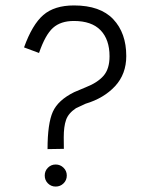

<svg xmlns="http://www.w3.org/2000/svg" viewBox="-20 -686 553 706"><path d="M214.8 -138.7 154.8 -137.7Q154.8 -231.4 174.1 -274.7Q193.4 -317.9 252.9 -347.2L294.4 -364.7Q338.4 -381.8 360.6 -407.2Q382.8 -432.6 382.8 -479Q382.8 -540.5 349.9 -574.7Q316.9 -608.9 251.5 -608.9Q203.1 -608.9 174.8 -583.5Q146.5 -558.1 123.5 -491.2L68.4 -511.7Q98.6 -595.7 139.4 -630.9Q180.2 -666 252 -666Q348.6 -666 396.5 -615.2Q444.3 -564.5 444.3 -480Q444.3 -413.6 403.1 -369.1Q361.8 -324.7 294.9 -304.7L259.3 -288.1Q231.4 -269.5 222.9 -245.1Q214.4 -220.7 214.4 -181.6Q214.4 -175.3 214.6 -160.9Q214.8 -146.5 214.8 -138.7ZM184.6 -81.1Q201.7 -81.1 213.6 -69.3Q225.6 -57.6 225.6 -40.5Q225.6 -23.4 213.6 -11.7Q201.7 0 184.6 0Q168 0 156.2 -11.7Q144.5 -23.4 144.5 -40.5Q144.5 -57.6 156.2 -69.3Q168 -81.1 184.6 -81.1Z"/></svg>

Font: LaylaThuluth
Style: Regular
Weight: 400
Version: Version 2.0